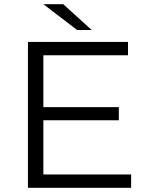

<svg xmlns="http://www.w3.org/2000/svg" viewBox="-20 -901 709 921"><path d="M609 -64V0H114V-700H594V-636H188V-387H550V-324H188V-64ZM188 -881H283L420 -757H350Z"/></svg>

Font: Idrija
Style: Regular
Weight: 400
Designer: Julieta Ulanovsky
Foundry: Julieta Ulanovsky
Version: Version 7.200